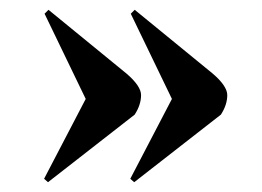

<svg xmlns="http://www.w3.org/2000/svg" viewBox="-20 -421 534 392"><path d="M431 -187C440 -201 444 -214 444 -227C444 -239 434 -254 414 -271C414 -271 255 -401 255 -401C255 -401 247 -393 247 -393C247 -393 331 -219 331 -219C331 -219 246 -56 246 -56C246 -56 254 -49 254 -49C254 -49 431 -187 431 -187C431 -187 431 -187 431 -187ZM255 -187C264 -201 268 -214 268 -227C268 -239 258 -254 238 -271C238 -271 79 -401 79 -401C79 -401 71 -393 71 -393C71 -393 155 -219 155 -219C155 -219 70 -56 70 -56C70 -56 78 -49 78 -49C78 -49 255 -187 255 -187C255 -187 255 -187 255 -187Z"/></svg>

Font: Abril Fatface Utterance
Style: Regular
Weight: 500
Designer: Veronika Burian, Jos Scaglione
Foundry: TypeTogether
Version: ""